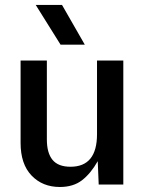

<svg xmlns="http://www.w3.org/2000/svg" viewBox="-20 -744 586 774"><path d="M221.2 9.8Q151.4 9.8 107.2 -36.4Q63 -82.5 63 -168V-500H168.9V-182.1Q168.9 -127 191.9 -99.4Q214.8 -71.8 264.2 -71.8Q371.1 -71.8 371.1 -203.1V-500H477.1V0H377.9L374 -94.2Q345.7 -44.4 310.5 -17.3Q275.4 9.8 221.2 9.8ZM124 -724.1H230L321.8 -564H224.1Z"/></svg>

Font: TASA Orbiter Text Medium
Style: Regular
Weight: 500
Designer: Weizhong Zhang
Version: Version 1.000;Glyphs 3.1.2 (3151)